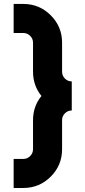

<svg xmlns="http://www.w3.org/2000/svg" viewBox="-20 -850 431 968"><path d="M97.7 -683.6H48.8V-830.1H97.7Q178.7 -830.1 235.8 -772.9Q293 -715.8 293 -634.8V-488.3Q293 -468.3 307.4 -453.9Q321.8 -439.5 341.8 -439.5V-293Q321.8 -293 307.4 -278.6Q293 -264.2 293 -244.1V-97.7Q293 -16.6 235.8 40.5Q178.7 97.7 97.7 97.7H48.8V-48.8H97.7Q117.7 -48.8 132.1 -63.2Q146.5 -77.6 146.5 -97.7V-244.1Q146.5 -314 189 -366.2Q146.5 -418.5 146.5 -488.3V-634.8Q146.5 -654.8 132.1 -669.2Q117.7 -683.6 97.7 -683.6Z"/></svg>

Font: Audex
Style: Regular
Weight: 400
Designer: GGBotNet
Foundry: GGBotNet
Version: 1.00